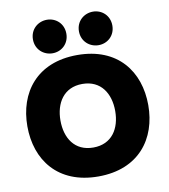

<svg xmlns="http://www.w3.org/2000/svg" viewBox="-101 -1036 992 1130"><g transform="rotate(-10 395.5 -470.5)"><path d="M395.5 9.8C638.2 9.8 756.8 -152.8 756.8 -353C756.8 -553.7 638.2 -715.8 395.5 -715.8C152.8 -715.8 34.2 -553.7 34.2 -353C34.2 -152.8 152.8 9.8 395.5 9.8ZM155.3 -851.1C155.3 -791 201.7 -751 255.9 -751C309.6 -751 355 -791 355 -851.1C355 -911.1 309.6 -951.2 255.9 -951.2C201.7 -951.2 155.3 -911.1 155.3 -851.1ZM231.9 -353C231.9 -456.5 283.7 -543 395.5 -543C507.3 -543 559.1 -456.5 559.1 -353C559.1 -248.5 507.3 -163.1 395.5 -163.1C283.7 -163.1 231.9 -248.5 231.9 -353ZM430.2 -851.1C430.2 -791 476.6 -751 530.8 -751C584.5 -751 629.9 -791 629.9 -851.1C629.9 -911.1 584.5 -951.2 530.8 -951.2C476.6 -951.2 430.2 -911.1 430.2 -851.1Z"/></g></svg>

Font: Wand UI Pro Black
Style: Regular
Weight: 900
Designer: Andreas Faust
Version: Version 1.003;FEAKit 1.0